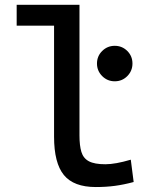

<svg xmlns="http://www.w3.org/2000/svg" viewBox="-20 -752 626 782"><path d="M370.1 9.8Q280.3 9.8 240.2 -39.1Q200.2 -87.9 200.2 -195.3V-732.4H303.7V-200.2Q303.7 -159.2 311.5 -133.3Q319.3 -107.4 342 -95.2Q364.7 -83 409.2 -83Q449.7 -83 512.7 -101.6L524.4 -10.7Q484.9 0 448.5 4.9Q412.1 9.8 370.1 9.8ZM47.9 -647.5V-732.4H209V-647.5ZM447.3 -420.9Q417.5 -420.9 396.2 -442.1Q375 -463.4 375 -493.2Q375 -523.4 396.2 -544.4Q417.5 -565.4 447.3 -565.4Q477.5 -565.4 498.5 -544.4Q519.5 -523.4 519.5 -493.2Q519.5 -463.4 498.5 -442.1Q477.5 -420.9 447.3 -420.9Z"/></svg>

Font: Cascadia Code PL
Style: Regular
Weight: 400
Monospace: yes
Designer: Aaron Bell
Foundry: Saja Typeworks
Version: Version 2102.003